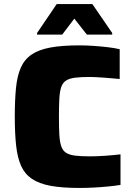

<svg xmlns="http://www.w3.org/2000/svg" viewBox="-20 -920 658 948"><path d="M372 8Q287 8 230 -2.5Q173 -13 137.5 -37Q102 -61 84 -101.5Q66 -142 59.5 -202Q53 -262 53 -344Q53 -426 59 -486Q65 -546 83 -586.5Q101 -627 136.5 -651Q172 -675 229.5 -685.5Q287 -696 372 -696Q405 -696 441.5 -693.5Q478 -691 512 -687Q546 -683 571 -677V-530Q530 -534 502 -536Q474 -538 455.5 -539Q437 -540 425 -540Q380 -540 351.5 -536.5Q323 -533 306.5 -522.5Q290 -512 282.5 -490.5Q275 -469 273 -433.5Q271 -398 271 -344Q271 -290 273 -254.5Q275 -219 282.5 -197.5Q290 -176 306.5 -165.5Q323 -155 351.5 -151.5Q380 -148 425 -148Q459 -148 501 -151Q543 -154 575 -158V-7Q551 -3 516.5 0.5Q482 4 444.5 6Q407 8 372 8ZM163 -749V-757L260 -900H436L534 -757V-749H409L347 -828L287 -749Z"/></svg>

Font: Saira SemiExpanded ExtraBold
Style: Regular
Weight: 800
Width: 6
Designer: Hector Gatti with collaboration of the Omnibus-Type team
Foundry: Omnibus-Type
Version: Version 1.101